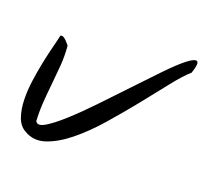

<svg xmlns="http://www.w3.org/2000/svg" viewBox="-82 -531 682 623"><g transform="rotate(20 259.5 -219.5)"><path d="M55.7 -22.5Q35.2 -34.2 26.4 -59.6Q17.6 -85 16.6 -117.2Q15.6 -149.4 20.5 -184.6Q25.4 -219.7 32.2 -252.9Q39.1 -286.1 45.9 -312.5Q52.7 -338.9 55.7 -353.5Q60.5 -356.4 65.9 -353.5Q71.3 -350.6 76.7 -345.2Q82 -339.8 85.4 -335.4Q88.9 -331.1 88.9 -331.1Q91.8 -296.9 89.4 -264.2Q86.9 -231.4 83.5 -199.2Q80.1 -167 77.6 -133.8Q75.2 -100.6 77.1 -66.4Q85 -51.8 109.4 -65.9Q133.8 -80.1 168.9 -111.8Q204.1 -143.6 245.6 -187Q287.1 -230.5 327.6 -273.4Q368.2 -316.4 404.3 -354Q440.4 -391.6 465.3 -411.6Q490.2 -431.6 500 -428.2Q509.8 -424.8 497.1 -386.7Q473.6 -366.2 441.4 -325.2Q409.2 -284.2 371.1 -236.8Q333 -189.5 292 -142.6Q251 -95.7 209.5 -62Q168 -28.3 128.9 -15.1Q89.8 -2 55.7 -22.5Z"/></g></svg>

Font: Nothing You Could Do
Style: Regular
Weight: 400
Version: Version 1.005